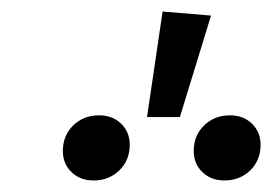

<svg xmlns="http://www.w3.org/2000/svg" viewBox="-20 -938 472 333"><path d="M346 -911 292 -735H235L262 -918ZM205 -687Q205 -660 187 -642.5Q169 -625 142 -625Q119 -625 104 -639.5Q89 -654 89 -676Q89 -703 107 -720.5Q125 -738 152 -738Q175 -738 190 -723.5Q205 -709 205 -687ZM432 -687Q432 -660 414 -642.5Q396 -625 369 -625Q346 -625 331 -639.5Q316 -654 316 -676Q316 -703 334 -720.5Q352 -738 379 -738Q402 -738 417 -723.5Q432 -709 432 -687Z"/></svg>

Font: Fira Sans
Style: Italic
Weight: 400
Italic angle: -8°
Designer: bBox Type GmbH & Carrois Corporate GbR & Edenspiekermann AG
Foundry: bBox Type GmbH & Carrois Corporate GbR & Edenspiekermann AG
Version: Version 4.301